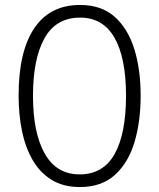

<svg xmlns="http://www.w3.org/2000/svg" viewBox="-20 -744 642 774"><path d="M547 -358Q547 -255 522.5 -172Q498 -89 444 -39.5Q390 10 302 10Q235 10 188 -19Q141 -48 111.5 -99Q82 -150 68.5 -216.5Q55 -283 55 -359Q55 -536 118 -630Q181 -724 303 -724Q388 -724 441.5 -677Q495 -630 521 -547.5Q547 -465 547 -358ZM113 -358Q113 -208 160.5 -124.5Q208 -41 301 -41Q396 -41 442 -123Q488 -205 488 -358Q488 -511 441.5 -592Q395 -673 303 -673Q206 -673 159.5 -590Q113 -507 113 -358Z"/></svg>

Font: Noto Sans Khmer UI Condensed Light
Style: Regular
Weight: 300
Width: 3
Designer: Danh Hong and the Monotype Design Team
Foundry: Monotype Imaging Inc.
Version: Version 2.002; ttfautohint (v1.8.4.7-5d5b)